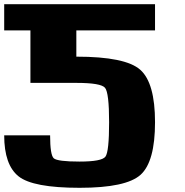

<svg xmlns="http://www.w3.org/2000/svg" viewBox="-20 -895 884 915"><path d="M125 -500V-750H0V-875H718.8V-750H343.8V-625Q578.1 -625 648.4 -562.5Q718.8 -500 718.8 -312.5Q718.8 -125 650.4 -62.5Q582 0 359.4 0Q136.7 0 68.4 -54.7Q0 -109.4 0 -250H218.8Q218.8 -156.2 236.3 -140.6Q253.9 -125 359.4 -125Q464.8 -125 482.4 -148.4Q500 -171.9 500 -312.5Q500 -453.1 480.5 -476.6Q460.9 -500 343.8 -500Z"/></svg>

Font: CraftyPE
Style: Regular
Weight: 400
Designer: Erek Butcher
Foundry: Haunted Coop
Version: Version 0.018;April 4, 2024;FontCreator 15.0.0.2962 64-bit